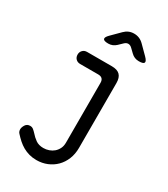

<svg xmlns="http://www.w3.org/2000/svg" viewBox="-243 -894 1087 1242"><g transform="rotate(30 300.0 -272.5)"><path d="M350 -400Q350 -420 340 -430Q330 -440 310 -440H175Q155 -440 142.5 -452.5Q130 -465 130 -485Q130 -504 142.5 -517Q155 -530 175 -530H360Q401 -530 420.5 -510.5Q440 -491 440 -450V33Q440 80 424.5 118Q409 156 382 183Q355 210 318.5 225Q282 240 240 240Q211 240 185.5 233Q160 226 138 213.5Q116 201 97 184Q78 167 61 148Q55 142 52.5 134.5Q50 127 50 120Q50 104 61.5 86Q73 68 96 68Q110 68 120.5 76.5Q131 85 142 97Q159 117 182 133.5Q205 150 240 150Q261 150 281 143Q301 136 316 123Q331 110 340.5 91Q350 72 350 47ZM266 -645Q233 -645 228 -657Q223 -669 246 -692L309 -755Q324 -770 341.5 -777.5Q359 -785 380 -785Q401 -785 419 -777.5Q437 -770 452 -755L514 -693Q538 -669 533 -657Q528 -645 494 -645Q477 -645 462.5 -651Q448 -657 436 -669L409 -695Q395 -709 380 -709Q365 -709 351 -695L323 -668Q311 -657 297 -651Q283 -645 266 -645Z"/></g></svg>

Font: Maple Mono NL
Style: Regular
Weight: 400
Monospace: yes
Designer: subframe7536
Version: Version 7.000